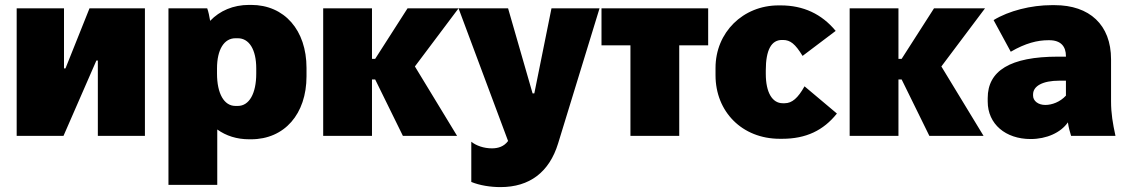

<svg xmlns="http://www.w3.org/2000/svg" viewBox="-20 -554 4599 783"><path d="M48 0H239L373 -307H379V0H571V-520H345L247 -275H241V-520H48Z M667 200H866V-26C902 0 946 14 996 14H1004C1140 14 1230 -89 1230 -243V-277C1230 -431 1140 -534 1004 -534H996C931 -534 876 -510 837 -469C834 -487 830 -507 825 -520H667ZM940 -122C894 -122 865 -172 865 -254V-275C865 -352 894 -398 940 -398H950C996 -398 1025 -352 1025 -275V-254C1025 -172 996 -122 950 -122Z M1298 0H1497V-230H1510L1623 0H1844L1672 -283L1850 -520H1642L1510 -314H1497V-520H1298Z M2021 209C2140 209 2220 148 2256 31L2425 -520H2229L2159 -173H2152L2052 -520H1850L2052 21C2035 44 2011 51 1986 51C1953 51 1922 40 1902 24V188C1936 202 1980 209 2021 209Z M2551 0H2750V-369H2868V-520H2433V-369H2551Z M3160 12H3170C3267 12 3338 -22 3393 -91L3261 -202C3234 -154 3210 -133 3180 -133H3172C3130 -133 3103 -176 3103 -253V-267C3103 -351 3126 -391 3169 -391H3173C3203 -391 3223 -375 3253 -326L3388 -428C3331 -497 3256 -532 3164 -532H3155C3010 -532 2898 -422 2898 -277V-247C2898 -99 3006 12 3160 12Z M3445 0H3644V-230H3657L3770 0H3991L3819 -283L3997 -520H3789L3657 -314H3644V-520H3445Z M4183 13C4248 13 4306 -13 4335 -55C4338 -34 4343 -16 4348 0H4529C4518 -51 4511 -91 4511 -141V-312C4511 -453 4423 -533 4281 -533H4269C4185 -533 4094 -510 4032 -472L4102 -343C4162 -378 4211 -390 4255 -390H4259C4307 -390 4327 -364 4327 -325V-323H4295C4099 -323 4008 -265 4008 -154V-140C4008 -48 4081 13 4183 13ZM4243 -126C4213 -126 4193 -143 4193 -164V-169C4193 -203 4232 -225 4300 -225H4327V-164C4303 -138 4270 -126 4243 -126Z"/></svg>

Font: Fixel Text Black
Style: Regular
Weight: 900
Width: 4
Designer: AlfaBravo + MacPaw
Foundry: Kyrylo Tkachov, Marchela Mozhyna, Serhii Makarenko, Maria Weinstein, Zakhar Kryvoshyya
Version: Version 1.211